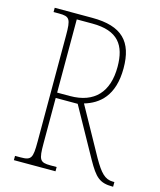

<svg xmlns="http://www.w3.org/2000/svg" viewBox="-108 -792 722 869"><g transform="rotate(15 252.5 -357.0)"><path d="M40 0H235V-20H206C156 -20 150 -31 150 -108V-321H253L380 -92C420 -21 441 0 502 0H505V-22H498C460 -22 438 -47 404 -106L280 -330C348 -350 412 -400 412 -530C412 -654 356 -714 216 -714H40V-694H66C116 -694 122 -683 122 -606V-108C122 -31 116 -20 66 -20H40ZM210 -346H150V-689H223C344 -689 384 -630 384 -529C384 -412 325 -346 210 -346Z"/></g></svg>

Font: Noto Serif Devanagari Condensed Thin
Style: Regular
Weight: 100
Width: 3
Designer: Universal Thirst, Indian Type Foundry and the Monotype Design Team
Foundry: Monotype Imaging Inc.
Version: Version 2.004